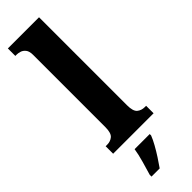

<svg xmlns="http://www.w3.org/2000/svg" viewBox="-328 -760 980 980"><g transform="rotate(-45 162.5 -269.5)"><path d="M16 0V-54H27Q51 -54 67.5 -68Q84 -82 84 -125V-646Q84 -672 73.5 -685Q63 -698 49.5 -702Q36 -706 27 -706H16V-760H241V-125Q241 -82 257.5 -68Q274 -54 299 -54H308V0ZM72 208Q81 178 93 136Q105 94 110 61H219V71Q211 92 196 119Q181 146 163.5 173Q146 200 131 221H72Z"/></g></svg>

Font: Noto Serif Tamil Condensed ExtraBold
Style: Italic
Weight: 800
Width: 3
Italic angle: -12°
Designer: Indian Type Foundry, Tom Grace, and the Monotype Design Team
Foundry: Monotype Imaging Inc.
Version: Version 2.003; ttfautohint (v1.8.4.7-5d5b)